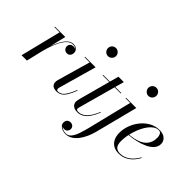

<svg xmlns="http://www.w3.org/2000/svg" viewBox="-132 -1258 2017 2017"><g transform="rotate(45 876.0 -250.0)"><path d="M21 0 133.5 -452.5H56V-460H210L100 0ZM134 -166.5Q143 -204 155.5 -245.5Q168 -287 184.8 -326.8Q201.5 -366.5 222.2 -398.8Q243 -431 268.5 -450.2Q294 -469.5 324 -469.5Q357 -469.5 375.5 -451.5Q394 -433.5 394 -408Q394 -384.5 380.8 -367.5Q367.5 -350.5 343.5 -350.5Q320 -350.5 305.2 -365.8Q290.5 -381 290.5 -403.5Q290.5 -424 304.2 -437.5Q318 -451 343 -451Q364 -451 378.5 -439Q393 -427 393 -408H386Q386 -430 370 -446Q354 -462 324 -462Q295 -462 270.2 -443Q245.5 -424 225.2 -392.2Q205 -360.5 189 -321.5Q173 -282.5 160.5 -242.2Q148 -202 139 -166.5Z M547 10Q508 10 489.2 -7.2Q470.5 -24.5 470.5 -53Q470.5 -60.5 471.8 -68.8Q473 -77 475 -85L580 -452.5H504V-460H660.5L541 -37.5Q540 -33.5 539.5 -29.2Q539 -25 539 -21.5Q539 -13 543.2 -6.8Q547.5 -0.5 559 -0.5Q586.5 -0.5 608.8 -16.2Q631 -32 651.2 -66.2Q671.5 -100.5 693 -155.5L700 -153Q678.5 -95.5 656.8 -59.5Q635 -23.5 609 -6.8Q583 10 547 10ZM669 -634.5Q652.5 -634.5 639 -642.8Q625.5 -651 617.5 -664.8Q609.5 -678.5 609.5 -695Q609.5 -711.5 617.5 -725.2Q625.5 -739 639 -747Q652.5 -755 669 -755Q685.5 -755 699.2 -747Q713 -739 721.2 -725.2Q729.5 -711.5 729.5 -695Q729.5 -678.5 721.2 -664.8Q713 -651 699.2 -642.8Q685.5 -634.5 669 -634.5Z M857.5 10Q826.5 10 807 0.2Q787.5 -9.5 778.2 -25.2Q769 -41 769 -58Q769 -66 771.5 -80.5Q774 -95 778 -110L900 -560H980L837.5 -43.5Q836 -38.5 834.5 -31.8Q833 -25 833 -18Q833 0 864 0Q889.5 0 912.2 -10.8Q935 -21.5 955.5 -42.5Q976 -63.5 994.2 -94.5Q1012.5 -125.5 1028.5 -165L1035.5 -163Q1014 -108 987.8 -69.2Q961.5 -30.5 929.2 -10.2Q897 10 857.5 10ZM772.5 -452.5V-460H1042.5V-452.5Z M929.5 260Q906.5 260 883.8 251.8Q861 243.5 846.2 227.5Q831.5 211.5 831.5 188.5Q831.5 170.5 838.8 158.2Q846 146 857.8 140Q869.5 134 883.5 134Q906 134 920.8 147.2Q935.5 160.5 935.5 183Q935.5 202 923 217.2Q910.5 232.5 885.5 232.5Q864 232.5 848.2 219.8Q832.5 207 832.5 188.5H839Q839 208 852.2 222.5Q865.5 237 886.5 245Q907.5 253 930 253Q965 253 988.5 224.8Q1012 196.5 1028.8 149Q1045.5 101.5 1060 43.5L1182 -452.5H1112.5V-460H1265.5L1144.5 11.5Q1132.5 58.5 1112.8 103Q1093 147.5 1066 183Q1039 218.5 1005 239.2Q971 260 929.5 260ZM1264.5 -639.5Q1240 -639.5 1222.2 -657.5Q1204.5 -675.5 1204.5 -700Q1204.5 -725 1222.2 -742.5Q1240 -760 1264.5 -760Q1289.5 -760 1306.8 -742.5Q1324 -725 1324 -700Q1324 -675.5 1306.8 -657.5Q1289.5 -639.5 1264.5 -639.5Z M1471 10Q1423 10 1390 -10.2Q1357 -30.5 1340 -66.5Q1323 -102.5 1323 -150Q1323 -207.5 1344 -264.2Q1365 -321 1403 -367.5Q1441 -414 1492.2 -442Q1543.5 -470 1603.5 -470Q1657.5 -470 1687.2 -443.2Q1717 -416.5 1717 -377Q1717 -336 1689 -304.5Q1661 -273 1614.2 -251.5Q1567.5 -230 1511.2 -217.5Q1455 -205 1398 -201V-208Q1442.5 -211 1480.5 -219.2Q1518.5 -227.5 1548.2 -241.8Q1578 -256 1599.2 -277.5Q1620.5 -299 1631.8 -328.2Q1643 -357.5 1643 -396Q1643 -421 1632.8 -441.8Q1622.5 -462.5 1596.5 -462.5Q1568 -462.5 1542.2 -445.8Q1516.5 -429 1494.2 -400.2Q1472 -371.5 1454 -335Q1436 -298.5 1423.2 -258.2Q1410.5 -218 1403.8 -178Q1397 -138 1397 -103.5Q1397 -44.5 1420.2 -22.5Q1443.5 -0.5 1478.5 -0.5Q1521 -0.5 1557.2 -18Q1593.5 -35.5 1622 -65.5Q1650.5 -95.5 1670.5 -132.5L1677 -129Q1657.5 -91 1627.8 -59.5Q1598 -28 1558.8 -9Q1519.5 10 1471 10Z"/></g></svg>

Font: Bodoni Moda 28pt
Style: Italic
Weight: 400
Italic angle: -13°
Designer: Owen Earl
Foundry: indestructible type
Version: Version 2.004